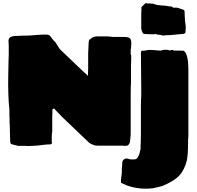

<svg xmlns="http://www.w3.org/2000/svg" viewBox="-20 -881 1193 1165"><path d="M152 5Q147 5 143 4.5Q139 4 135 4H90L46 -7L44 -14Q42 -14 42 -24Q41 -41 40.5 -58Q40 -75 40 -94Q40 -108 39.5 -119Q39 -130 38 -137Q38 -152 38 -163Q38 -174 37 -181V-215Q32 -260 30.5 -315Q29 -370 30 -420L32 -521Q33 -529 33 -543Q33 -557 33 -573Q33 -591 33 -604Q33 -617 32 -624Q29 -647 42 -655Q55 -663 79 -663Q92 -663 98.5 -663.5Q105 -664 114.5 -664.5Q124 -665 144 -665L167 -666Q195 -668 213.5 -669.5Q232 -671 239 -671Q254 -671 264 -671Q274 -671 280 -666Q284 -663 292.5 -652Q301 -641 303 -638Q310 -630 311 -630.5Q312 -631 318 -622Q327 -609 333.5 -597.5Q340 -586 346 -580L481 -451L514 -421Q514 -434 514 -445.5Q514 -457 515 -464V-555L518 -625Q519 -630 519.5 -632.5Q520 -635 520 -636Q520 -638 523 -641Q524 -642 526 -642Q538 -654 550 -657Q559 -660 566 -660H634Q638 -659 645.5 -659Q653 -659 663 -659Q671 -659 666.5 -659Q662 -659 657 -658.5Q652 -658 657 -657H731Q757 -657 767 -649.5Q777 -642 777 -616L776 -606L775 -589Q773 -586 773 -574V-554L776 -543V-513Q775 -505 775 -490Q775 -475 775 -455V-382Q774 -369 773.5 -350.5Q773 -332 773 -310V-63L769 -23Q766 -4 752 3L736 4L719 3H580Q561 4 547 -1.5Q533 -7 522 -14L352 -176Q352 -177 345 -184Q338 -191 329.5 -200Q321 -209 316 -214Q315 -216 313.5 -218Q312 -220 311 -221Q310 -221 309.5 -221.5Q309 -222 308 -222Q298 -222 298 -215V-193Q297 -188 297 -179.5Q297 -171 297 -160V-83Q296 -77 295 -70Q294 -63 294 -55V-20L296 -14Q296 -12 293.5 -9Q291 -6 288 -6Q284 -3 274 -5Q255 -4 241.5 -2Q228 0 220 1Q211 2 196 3Q181 4 168 4.5Q155 5 152 5ZM969 -665 962 -667Q959 -667 958 -668Q957 -669 954 -669L931 -672L924 -675H919Q919 -673 917 -673Q901 -673 880 -673.5Q859 -674 857 -675Q856 -676 852 -676Q844 -681 841 -692Q840 -694 840 -696.5Q840 -699 839 -700Q838 -701 838 -702.5Q838 -704 837 -705V-800Q838 -804 838 -812V-838L862 -861Q870 -861 872.5 -861Q875 -861 876 -860H890L910 -858L929 -852Q927 -852 936.5 -850.5Q946 -849 959 -848Q972 -847 978 -847Q983 -847 997.5 -844Q1012 -841 1016 -842Q1021 -843 1026 -838.5Q1031 -834 1035 -834Q1053 -837 1072 -829Q1083 -825 1091 -822.5Q1099 -820 1100 -812L1101 -781Q1102 -752 1105.5 -733.5Q1109 -715 1105 -683L1098 -676L1013 -668Q1005 -668 991.5 -667.5Q978 -667 975 -666Q970 -665 969 -665ZM909 261Q885 264 862 264Q806 264 749 244L714 228V223Q714 212 714 208.5Q714 205 715 202Q715 196 716 194Q717 192 717 185Q718 177 718.5 172.5Q719 168 719 167Q719 151 719.5 140.5Q720 130 721 123Q722 120 722 107Q722 93 733 85.5Q744 78 757 82Q766 86 775 86Q784 86 797 86Q813 86 823 60Q825 54 827 48Q829 42 829 40Q830 34 831 30Q832 26 833 24Q833 5 833 -1.5Q833 -8 834 -14Q835 -19 835 -70.5Q835 -122 835 -245Q835 -258 835.5 -271.5Q836 -285 837 -298V-348L835 -565Q839 -573 839 -573L841 -574H846Q846 -573 849 -573Q859 -573 869 -576Q874 -577 879.5 -577.5Q885 -578 890 -578Q899 -578 907.5 -577.5Q916 -577 925 -576Q936 -575 944 -574.5Q952 -574 959 -574Q964 -579 979 -579H990Q992 -578 1001 -578Q1003 -578 1005 -576Q1009 -574 1008 -574Q1010 -574 1010 -575Q1012 -575 1013 -575.5Q1014 -576 1016 -577Q1018 -578 1022 -578H1023Q1032 -578 1036 -574H1074L1080 -573L1087 -574Q1104 -574 1113.5 -543.5Q1123 -513 1123 -455V-59Q1123 -54 1122.5 -50Q1122 -46 1122 -42Q1122 -31 1121 -29V-14Q1121 56 1114 91Q1100 150 1067.5 184.5Q1035 219 964 248Q942 254 929.5 256.5Q917 259 909 261Z"/></svg>

Font: Sigmar
Style: Regular
Weight: 400
Designer: Vernon Adams
Foundry: Vernon Adams
Version: Version 1.000; ttfautohint (v1.8.4.7-5d5b);gftools[0.9.24]